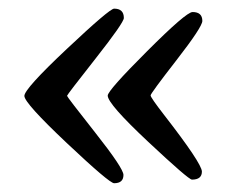

<svg xmlns="http://www.w3.org/2000/svg" viewBox="-20 -475 553 442"><path d="M265.1 -433.6Q265.1 -422.9 199.7 -339.8Q134.3 -256.8 134.3 -254.4Q134.3 -252 199.2 -169.7Q264.2 -87.4 264.2 -72.3Q264.2 -53.2 242.7 -53.2Q231.9 -53.2 134 -145.5Q36.1 -237.8 36.1 -254.2Q36.1 -270.5 134.3 -362.8Q232.4 -455.1 242.7 -455.1Q265.1 -455.1 265.1 -433.6ZM228 -254.9Q228 -266.6 318.4 -356.9Q408.7 -447.3 423.3 -447.3Q445.8 -447.3 445.8 -426.8Q445.8 -413.1 386.2 -336.4Q326.7 -259.8 326.7 -255.4Q326.7 -250.5 357.4 -210.9Q444.3 -99.1 444.8 -80.1Q444.8 -61.5 421.9 -61.5Q414.1 -61.5 321 -148.7Q228 -235.8 228 -254.9Z"/></svg>

Font: Averia Serif Libre
Style: Regular
Weight: 400
Version: Version 1.002